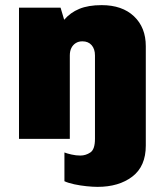

<svg xmlns="http://www.w3.org/2000/svg" viewBox="-20 -541 640 748"><path d="M360 187Q342 187 317.5 184.5Q293 182 269.5 177Q246 172 231 165V53Q241 57 258.5 61Q276 65 293 65Q314 65 332 53Q350 41 350 0V-325Q350 -350 337 -365Q324 -380 301 -380Q286 -380 275 -373Q264 -366 258 -354Q252 -342 252 -325V0H54V-511H216L230 -464Q254 -492 289 -506.5Q324 -521 376 -521Q456 -521 502 -477.5Q548 -434 548 -361V26Q548 107 495.5 147Q443 187 360 187Z"/></svg>

Font: Chivo Mono Medium Black
Style: Regular
Weight: 900
Monospace: yes
Version: Version 1.008